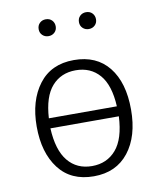

<svg xmlns="http://www.w3.org/2000/svg" viewBox="-84 -809 739 887"><g transform="rotate(-10 285.5 -365.5)"><path d="M285 11Q178 11 121 -63.5Q64 -138 64 -261Q64 -382 121.5 -458Q179 -534 286 -534Q392 -534 449.5 -462Q507 -390 507 -263Q507 -138 448.5 -63.5Q390 11 285 11ZM445 -289Q440 -389 398 -437.5Q356 -486 286 -486Q217 -486 174.5 -438Q132 -390 126 -289ZM285 -37Q355 -37 398 -87Q441 -137 446 -242H125Q130 -139 172 -88Q214 -37 285 -37ZM191 -663Q174 -663 162.5 -674Q151 -685 151 -702Q151 -720 162.5 -731Q174 -742 191 -742Q209 -742 220 -730.5Q231 -719 231 -702Q231 -685 219.5 -674Q208 -663 191 -663ZM380 -663Q363 -663 351.5 -674Q340 -685 340 -702Q340 -720 351.5 -731Q363 -742 380 -742Q398 -742 409 -730.5Q420 -719 420 -702Q420 -685 408.5 -674Q397 -663 380 -663Z"/></g></svg>

Font: Trujillo Light
Style: Regular
Weight: 300
Designer: Fira Sans original fonts by bBox Type GmbH, Carrois Corporate GbR, & Edenspiekermann AG / Changes by Cristiano Sobral
Foundry: Fira Sans original fonts by bBox Type GmbH, Carrois Corporate GbR, & Edenspiekermann AG / Changes by Cristiano Sobral
Version: Version 4.301;July 28, 2020;FontCreator 13.0.0.2655 64-bit